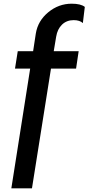

<svg xmlns="http://www.w3.org/2000/svg" viewBox="-20 -780 504 1050"><path d="M382.8 -669.9Q344.7 -669.9 319.3 -645.5Q293.9 -621.1 287.1 -579.1L273.9 -500H410.2L396 -404.8H258.8L154.8 250H42L145 -404.8H62L77.1 -500H161.1L175.8 -596.2Q187 -666 243.9 -712.9Q300.8 -759.8 372.1 -759.8Q421.9 -759.8 443.8 -742.2L433.1 -653.8Q416 -669.9 382.8 -669.9Z"/></svg>

Font: Oakes Grotesk
Style: SemiBold Italic
Weight: 600
Designer: Samuel Oakes
Foundry: Samuel Oakes
Version: Version 1.0 | wf-rip DC20170320